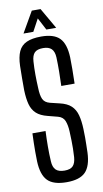

<svg xmlns="http://www.w3.org/2000/svg" viewBox="-104 -1004 566 1058"><g transform="rotate(-10 179.0 -475.0)"><path d="M180.5 7.5Q106.5 7.5 74.2 -25.5Q42 -58.5 39 -133.5Q38.5 -162.5 38.2 -187.2Q38 -212 38.8 -236.8Q39.5 -261.5 40.5 -290.5H114Q112 -247.5 111.8 -204.5Q111.5 -161.5 114 -121Q115.5 -88.5 131 -73Q146.5 -57.5 180 -57.5Q213 -57.5 227.2 -73Q241.5 -88.5 244 -121Q245.5 -148 246 -169.2Q246.5 -190.5 245.8 -213.2Q245 -236 244 -265Q242.5 -300.5 233 -324.5Q223.5 -348.5 195.5 -356L139.5 -370.5Q99.5 -380.5 77.8 -400.5Q56 -420.5 47.2 -452.8Q38.5 -485 37 -531.5Q36.5 -562.5 37 -598.5Q37.5 -634.5 38 -668Q39.5 -718 53.5 -748.8Q67.5 -779.5 98.5 -793.5Q129.5 -807.5 180 -807.5Q251.5 -807.5 283.2 -775Q315 -742.5 318 -667.5Q319 -640.5 318.5 -601.2Q318 -562 317 -520H242.5Q244 -559.5 244.5 -599.8Q245 -640 243.5 -679.5Q242 -712.5 226.5 -727.8Q211 -743 179.5 -743Q146 -743 131.5 -727.8Q117 -712.5 115 -679.5Q112.5 -643 112.8 -606Q113 -569 115 -531.5Q116 -490.5 125.8 -468.8Q135.5 -447 165 -439.5L217 -427Q258.5 -417.5 280.5 -396.8Q302.5 -376 311.2 -343.2Q320 -310.5 321.5 -265Q322.5 -237 322.5 -216.8Q322.5 -196.5 322 -177.5Q321.5 -158.5 321 -133.5Q318 -58.5 285.8 -25.5Q253.5 7.5 180.5 7.5ZM87.5 -840.5 154.5 -957H203.5L270.5 -840.5H215.5L179.5 -909L142.5 -840.5Z"/></g></svg>

Font: Big Shoulders Display Thin Medium
Style: Regular
Weight: 500
Version: Version 2.002